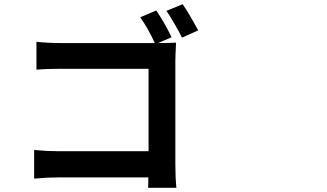

<svg xmlns="http://www.w3.org/2000/svg" viewBox="-20 -846 1540 903"><path d="M676.8 37.1Q677.7 21.5 677.7 -11.7H257.8Q201.2 -11.7 140.6 -5.9V-140.6Q203.1 -134.8 253.9 -134.8H678.7V-522.5H265.6Q202.1 -522.5 151.4 -518.6V-649.4Q204.1 -643.6 265.6 -643.6H708Q675.8 -713.9 639.6 -764.6L714.8 -796.9Q752.9 -741.2 787.1 -670.9L723.6 -643.6H727.5Q776.4 -643.6 807.6 -645.5Q807.6 -642.6 807.6 -635.7Q804.7 -583 804.7 -559.6V-316.4V-73.2Q804.7 -9.8 809.6 37.1ZM835.9 -668.9Q817.4 -706.1 800.8 -733.4Q775.4 -778.3 762.7 -794.9L838.9 -826.2Q866.2 -788.1 912.1 -703.1Z"/></svg>

Font: Bpmf GenSeki Gothic B
Style: B
Weight: 700
Foundry: But Ko
Version: Version 1.320